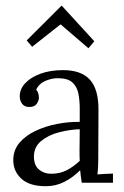

<svg xmlns="http://www.w3.org/2000/svg" viewBox="-20 -629 428 661"><path d="M261.5 0Q259.3 -12.8 258.2 -22.6Q257.1 -32.3 256 -42.9Q230.7 -17.6 201.1 -2.8Q171.6 12.1 138.2 12.1Q81.4 12.1 53.5 -13.8Q25.7 -39.6 25.7 -77.4Q25.7 -112.2 46.9 -137.3Q68.2 -162.4 102.7 -178.6Q137.1 -194.7 177.1 -202.4Q217.1 -210.1 254.5 -209.4V-256Q254.5 -282 250.1 -305.5Q245.7 -328.9 230.5 -344Q215.3 -359 182.6 -359.7Q160.6 -360.5 137.9 -351.3Q115.1 -342.1 104.5 -320.5Q110 -314.6 112 -306.7Q114 -298.9 114 -292.3Q114 -283.1 106.5 -271.7Q99 -260.4 80.3 -260.7Q64.5 -260.7 56.3 -271.5Q48 -282.4 48 -297.4Q48 -322.7 67.3 -343.1Q86.5 -363.4 120.1 -375.5Q153.6 -387.6 196.9 -387.6Q260 -387.6 289.9 -354.2Q319.8 -320.9 319 -248.6Q319 -220.4 318.8 -192.3Q318.7 -164.3 318.5 -136Q318.3 -107.8 318.3 -79.6Q318.3 -67.8 317.7 -55.7Q317.2 -43.6 315.4 -28.6Q328.9 -29.3 342.1 -30.3Q355.3 -31.2 368.9 -31.5V0ZM254.5 -184.1Q220 -183 183 -173.5Q145.9 -163.9 120.8 -142.8Q95.7 -121.7 96.8 -86.5Q97.9 -58.3 115.1 -44.6Q132.4 -30.8 155.5 -30.8Q185.9 -30.8 209 -42.5Q232.1 -54.3 254.5 -75.2Q254.1 -83.6 253.9 -93.1Q253.8 -102.7 253.8 -113.3Q253.8 -117 254.1 -137.3Q254.5 -157.7 254.5 -184.1ZM284.6 -462.8 189.2 -544.6H187.8L90.6 -467.9L71.9 -489.9L191.4 -609.1H192.9L304.7 -487Z"/></svg>

Font: Parastoo
Style: Regular
Weight: 400
Foundry: Saber Rastikerdar (saber.rastikerdar@gmail.com)
Version: Version 3.000